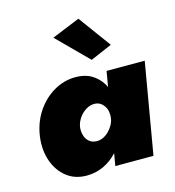

<svg xmlns="http://www.w3.org/2000/svg" viewBox="-111 -835 853 938"><g transform="rotate(-15 315.5 -366.5)"><path d="M438 -460 359 0H552L631 -460ZM40 -231Q32 -165 51.5 -110.5Q71 -56 112.5 -23.5Q154 9 213 9Q259 9 298.5 -9.5Q338 -28 368.5 -61Q399 -94 419 -137.5Q439 -181 445 -230Q451 -277 444 -320.5Q437 -364 416.5 -397.5Q396 -431 363 -450.5Q330 -470 283 -470Q224 -470 171.5 -439Q119 -408 84 -354Q49 -300 40 -231ZM242 -230Q246 -253 260.5 -274Q275 -295 296.5 -308Q318 -321 341 -320Q357 -319 368.5 -311.5Q380 -304 388 -291.5Q396 -279 398.5 -263.5Q401 -248 399 -231Q396 -213 386.5 -196.5Q377 -180 363.5 -167Q350 -154 334 -147Q318 -140 301 -141Q279 -142 264.5 -155Q250 -168 244.5 -188.5Q239 -209 242 -230ZM229 -684 382 -531 491 -578 371 -742Z"/></g></svg>

Font: Jost Black
Style: Italic
Weight: 900
Italic angle: -5°
Version: Version 3.710